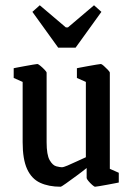

<svg xmlns="http://www.w3.org/2000/svg" viewBox="-20 -700 505 729"><path d="M210 9Q165 9 132.5 -6Q100 -21 83 -58Q66 -95 66 -160V-389L32 -404V-441Q32 -441 44.5 -443.5Q57 -446 74 -449Q91 -452 105 -454.5Q119 -457 122 -457Q125 -457 133.5 -450Q142 -443 149.5 -435Q157 -427 157 -424V-160Q157 -112 168.5 -92Q180 -72 194 -68.5Q208 -65 215 -65Q221 -65 236.5 -71.5Q252 -78 271 -87Q290 -96 306 -103V-389L272 -404V-441Q272 -441 284.5 -443.5Q297 -446 314 -449Q331 -452 345.5 -454.5Q360 -457 363 -457Q366 -457 374 -450Q382 -443 389.5 -435Q397 -427 397 -424V-59L431 -44V-7Q431 -7 418.5 -4.5Q406 -2 389.5 1Q373 4 358.5 6.5Q344 9 341 9Q338 9 330 2Q322 -5 315.5 -13Q309 -21 309 -24V-62Q293 -49 270.5 -32.5Q248 -16 230.5 -3.5Q213 9 210 9ZM201 -519 103 -655 131 -680 230 -596H238L337 -680L365 -655L267 -519Z"/></svg>

Font: Grenze Gotisch
Style: Regular
Weight: 400
Designer: Renata Polastri
Foundry: Omnibus-Type
Version: Version 1.001